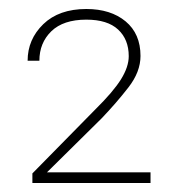

<svg xmlns="http://www.w3.org/2000/svg" viewBox="-20 -735 395 431"><path d="M317.9 -348.1V-324.2H52.7V-345.7L194.3 -489.7Q234.4 -529.3 251.7 -557.1Q269 -585 269 -608.9Q269 -646.5 245.1 -668.7Q221.2 -690.9 173.8 -690.9Q122.1 -690.9 95.2 -664.8Q68.4 -638.7 68.4 -598.6H42Q42 -646.5 77.1 -680.7Q112.3 -714.8 173.8 -714.8Q228.5 -714.8 262 -687Q295.4 -659.2 295.4 -609.4Q295.4 -573.7 268.3 -538.8Q241.2 -503.9 208 -469.2L85.4 -348.1Z"/></svg>

Font: Vazirmatn UI Thin
Style: Regular
Weight: 100
Designer: Saber Rastikerdar
Foundry: Saber Rastikerdar
Version: Version 33.003